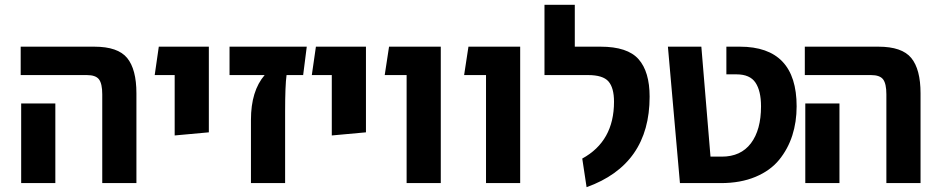

<svg xmlns="http://www.w3.org/2000/svg" viewBox="-20 -761 3917 798"><path d="M405 0V-369Q405 -413 391.5 -431Q378 -449 341 -449H66V-567H372Q470 -567 508.5 -520Q547 -473 547 -373V0ZM68 0V-331H210V0Z M706 -198V-449H623L640 -567H848V-211Z M1255 -567 1240 -449H1171Q1165 -405 1165 -297V0H1023V-263Q1023 -383 1080 -449H934V-567Z M1359 -198V-449H1276L1293 -567H1501V-211Z M1670 0V-449H1579L1597 -567H1812V0Z M2000 0V-449H1909L1927 -567H2142V0Z M2418 17 2400 -102Q2532 -174 2532 -338Q2532 -396 2509 -422.5Q2486 -449 2424 -449H2243V-741H2369V-567H2476Q2588 -567 2634 -515Q2680 -463 2680 -359Q2680 -77 2418 17Z M2806 0 2756 -567H2895L2933 -110H2980Q3059 -110 3101 -165.5Q3143 -221 3143 -319Q3143 -383 3120 -417.5Q3097 -452 3041 -452H2999V-567H3055Q3291 -567 3291 -319Q3291 -254 3273 -198Q3255 -142 3218.5 -97Q3182 -52 3120 -26Q3058 0 2976 0Z M3664 0V-369Q3664 -413 3650.5 -431Q3637 -449 3600 -449H3325V-567H3631Q3729 -567 3767.5 -520Q3806 -473 3806 -373V0ZM3327 0V-331H3469V0Z"/></svg>

Font: FiraGO SemiBold
Style: Regular
Weight: 600
Designer: bBox Type
Foundry: bBox Type GmbH
Version: Version 1.001;PS 001.001;hotconv 1.0.88;makeotf.lib2.5.64775